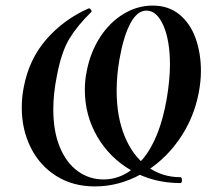

<svg xmlns="http://www.w3.org/2000/svg" viewBox="-20 -656 748 688"><path d="M58 -270Q58 -308 65 -343Q84 -444 146.5 -515.5Q209 -587 298 -626H299Q303 -626 306.5 -620.5Q310 -615 306 -612Q257 -564 228.5 -517Q200 -470 184 -385Q171 -321 171 -264Q171 -185 194.5 -128.5Q218 -72 259 -42.5Q300 -13 351 -13Q430 -13 491.5 -86Q553 -159 578 -305Q589 -373 589 -424Q589 -511 565.5 -564.5Q542 -618 505 -618Q471 -618 446.5 -571Q422 -524 408 -443Q398 -386 398 -331Q398 -237 427 -167Q456 -97 508 -59Q560 -21 627 -21Q629 -21 630.5 -18Q632 -15 632 -11Q632 0 627 0Q529 0 451 -45Q373 -90 328.5 -166.5Q284 -243 284 -334Q284 -370 291 -402Q304 -469 338.5 -522.5Q373 -576 422.5 -606Q472 -636 527 -636Q584 -636 623 -604Q662 -572 681 -518.5Q700 -465 700 -402Q700 -365 692 -323Q674 -229 619 -152Q564 -75 485 -31.5Q406 12 320 12Q241 12 181.5 -25.5Q122 -63 90 -127.5Q58 -192 58 -270Z"/></svg>

Font: Cormorant Garamond
Style: Bold Italic
Weight: 700
Italic angle: -10°
Designer: Christian Thalmann (Catharsis Fonts)
Foundry: Catharsis Fonts
Version: Version 4.000